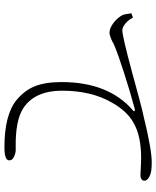

<svg xmlns="http://www.w3.org/2000/svg" viewBox="61 -788 706 868"><g transform="rotate(90 414.0 -354.0)"><path d="M646 -21C685 -21 705 -28 705 -43C705 -52 700 -59 689 -64C679 -69 669 -72 658 -72C655 -72 651 -72 644 -72C565 -71 506 -82 468 -107C416 -142 390 -200 390 -281C390 -370 408 -446 445 -509C470 -553 500 -585 534 -604C573 -627 626 -639 693 -639C708 -639 727 -638 749 -637C761 -636 769 -636 773 -636C788 -636 797 -644 797 -653C797 -663 790 -671 775 -678C764 -684 744 -687 714 -687C675 -687 607 -675 509 -651C467 -642 401 -624 310 -599C199 -569 135 -554 117 -554C98 -554 71 -577 60 -602L40 -595C40 -594 40 -592 41 -589C43 -574 45 -564 47 -557C54 -543 65 -529 81 -516C98 -503 113 -496 128 -496C137 -496 151 -501 170 -510C175 -513 178 -515 181 -516C211 -529 254 -544 310 -562C369 -581 423 -597 472 -610C483 -613 486 -607 479 -602C394 -529 351 -421 351 -279C351 -228 358 -187 371 -156C383 -127 403 -100 432 -76C477 -39 549 -21 646 -21Z"/></g></svg>

Font: AllPunType ExtraLight
Style: Regular
Weight: 280
Version: 1.0